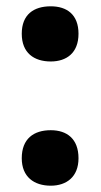

<svg xmlns="http://www.w3.org/2000/svg" viewBox="-20 -577 319 609"><path d="M49 -470C49 -409 88 -382 141 -382C191 -382 229 -409 229 -470C229 -531 192 -557 141 -557C87 -557 49 -531 49 -470ZM49 -75C49 -16 88 12 141 12C191 12 229 -16 229 -75C229 -137 192 -164 141 -164C87 -164 49 -137 49 -75Z"/></svg>

Font: Noto Sans Georgian SemiCondensed ExtraBold
Style: Regular
Weight: 800
Width: 4
Designer: Monotype Design Team, Akaki Razmadze
Foundry: Google LLC
Version: Version 2.005